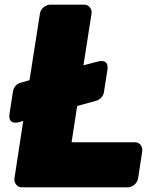

<svg xmlns="http://www.w3.org/2000/svg" viewBox="-20 -768 632 826"><path d="M339 -487 374 -711C376 -727 365 -748 342 -748H196C180 -748 156 -734 152 -711L107 -423L68 -412C52 -408 39 -393 36 -376L21 -279C13 -227 60 -242 64 -243L80 -248L42 0C40 16 51 38 74 38H531C547 38 570 23 574 0L592 -118C594 -134 584 -156 561 -156H288L312 -312L395 -335C411 -339 424 -354 427 -371L442 -467C450 -518 404 -504 400 -503Z"/></svg>

Font: Asimov Print
Style: EIt
Weight: 500
Designer: Google
Version: Version 2.000980; 2014